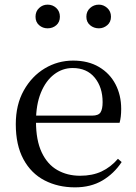

<svg xmlns="http://www.w3.org/2000/svg" viewBox="-20 -792 587 827"><path d="M303 15Q230 15 172 -15Q114 -45 81 -106Q48 -167 48 -257Q48 -341 82.5 -402.5Q117 -464 173 -497.5Q229 -531 295 -531Q360 -531 406.5 -503.5Q453 -476 477.5 -429Q502 -382 502 -323Q502 -287 495 -263H87V-294H377Q404 -294 413 -308Q422 -322 422 -352Q422 -416 388 -457.5Q354 -499 293 -499Q249 -499 213 -471.5Q177 -444 156 -392.5Q135 -341 135 -269Q135 -188 159.5 -136Q184 -84 227 -59.5Q270 -35 325 -35Q378 -35 417.5 -53.5Q457 -72 488 -108L504 -94Q471 -44 421 -14.5Q371 15 303 15ZM185 -670Q164 -670 148.5 -683.5Q133 -697 133 -720Q133 -743 148.5 -757.5Q164 -772 185 -772Q207 -772 222.5 -757.5Q238 -743 238 -720Q238 -697 222.5 -683.5Q207 -670 185 -670ZM406 -670Q384 -670 368 -683.5Q352 -697 352 -720Q352 -743 368 -757.5Q384 -772 406 -772Q426 -772 442 -757.5Q458 -743 458 -720Q458 -697 442 -683.5Q426 -670 406 -670Z"/></svg>

Font: Noto Serif JP
Style: Regular
Weight: 400
Designer: Ryoko NISHIZUKA  (kana & ideographs); Frank Grießhammer (Latin, Greek & Cyrillic); Wenlong ZHANG  (bopomofo); Sandoll Co
Foundry: Adobe
Version: Version 2.003-H1;hotconv 1.1.1;makeotfexe 2.6.0